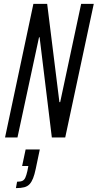

<svg xmlns="http://www.w3.org/2000/svg" viewBox="-20 -708 503 989"><path d="M6 0 152 -688H223L286 -182H290L398 -688H463L316 0H247L184 -516H181L70 0ZM62 261 68 228Q86 228 95.5 223.5Q105 219 110.5 207Q116 195 121 173L126 147H94L112 62H185L164 162Q158 191 150.5 210Q143 229 132.5 240.5Q122 252 105 256.5Q88 261 62 261Z"/></svg>

Font: Saira ExtraCondensed
Style: Italic
Weight: 400
Width: 2
Italic angle: -12°
Designer: Hector Gatti with collaboration of the Omnibus-Type team
Foundry: Omnibus-Type
Version: Version 1.101